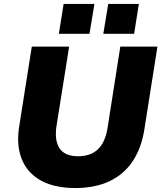

<svg xmlns="http://www.w3.org/2000/svg" viewBox="-20 -941 817 972"><path d="M359 11Q284 11 226.5 -9.5Q169 -30 131.5 -70Q94 -110 79.5 -169.5Q65 -229 78 -306L141 -705H330L266 -303Q255 -229 282 -189.5Q309 -150 375 -150Q439 -150 475.5 -185Q512 -220 524 -290L589 -705H777L711 -287Q696 -191 651.5 -124.5Q607 -58 534 -23.5Q461 11 359 11ZM503 -770 528 -921H683L659 -770ZM278 -770 302 -921H458L433 -770Z"/></svg>

Font: Nunito Sans 9pt Black
Style: Italic
Weight: 900
Italic angle: -9°
Version: Version 3.101;gftools[0.9.27]